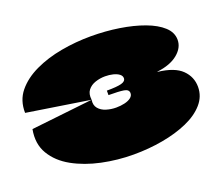

<svg xmlns="http://www.w3.org/2000/svg" viewBox="-83 -922 784 682"><g transform="rotate(-20 308.5 -580.5)"><path d="M496 -605Q496 -605 495.5 -605Q495 -605 495.5 -605Q496 -605 496 -604Q558 -597 585.5 -570Q613 -543 613 -505Q613 -469 588.5 -441Q564 -413 522 -394.5Q480 -376 427 -366.5Q374 -357 317 -357Q256 -357 197 -369.5Q138 -382 92 -407.5Q46 -433 22.5 -472.5Q-1 -512 9 -565L242 -591Q239 -571 249.5 -558.5Q260 -546 278 -540.5Q296 -535 315 -535Q332 -535 347 -538.5Q362 -542 371 -549Q380 -556 380 -566Q380 -580 361.5 -583Q343 -586 304 -586V-603Q342 -603 359 -607.5Q376 -612 376 -624Q376 -633 367.5 -639.5Q359 -646 345 -649.5Q331 -653 315 -653Q296 -653 278 -647Q260 -641 249.5 -627.5Q239 -614 242 -591L4 -628Q3 -675 30 -708Q57 -741 102.5 -762.5Q148 -784 203.5 -794Q259 -804 316 -804Q371 -804 422.5 -796Q474 -788 514.5 -773Q555 -758 578.5 -736.5Q602 -715 602 -687Q602 -657 574 -634Q546 -611 496 -605Z"/></g></svg>

Font: Climate Crisis
Style: Regular
Weight: 400
Version: Version 1.003